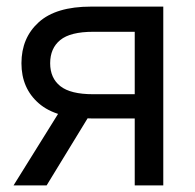

<svg xmlns="http://www.w3.org/2000/svg" viewBox="-20 -561 589 581"><path d="M474.1 0H387.7V-464.8H262.2Q192.9 -464.8 162.4 -439.9Q131.8 -415 131.8 -369.6Q131.8 -324.7 162.6 -300.3Q193.4 -275.9 261.7 -275.9H424.8V-202.6H255.9Q149.9 -202.6 97.4 -248.3Q44.9 -293.9 44.9 -369.6Q44.9 -446.3 97.2 -493.7Q149.4 -541 255.4 -541H474.1ZM121.1 0H21L173.3 -244.6H270.5Z"/></svg>

Font: Inter 17pt
Style: Regular
Weight: 400
Version: Version 4.001;git-66647c0bb